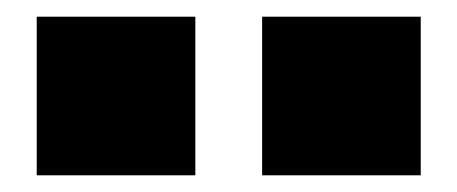

<svg xmlns="http://www.w3.org/2000/svg" viewBox="-20 -780 548 230"><path d="M294 -570V-760H484V-570ZM24 -570V-760H214V-570Z"/></svg>

Font: M PLUS 1 Thin Black
Style: Regular
Weight: 900
Version: Version 1.001